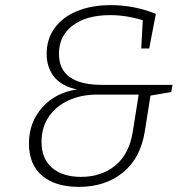

<svg xmlns="http://www.w3.org/2000/svg" viewBox="-20 -722 734 749"><path d="M653 -391 648 -363 567 -349 545 -210Q528 -104 459 -48.5Q390 7 288 7Q196 7 144.5 -36.5Q93 -80 93 -162Q93 -245 145 -303Q197 -361 280 -373Q220 -386 191 -422.5Q162 -459 162 -512Q162 -570 193.5 -613Q225 -656 281.5 -679Q338 -702 413 -702Q503 -702 588 -668L562 -533H531L537 -643Q472 -663 410 -663Q317 -663 263.5 -622.5Q210 -582 210 -512Q210 -451 252.5 -421Q295 -391 376 -391ZM498 -208 521 -353H359Q296 -353 246.5 -330Q197 -307 169.5 -265.5Q142 -224 142 -169Q142 -102 183.5 -67Q225 -32 296 -32Q376 -32 430 -76.5Q484 -121 498 -208Z"/></svg>

Font: Bitter Pro Light
Style: Italic
Weight: 300
Italic angle: -9°
Designer: Sol Matas, and Bitter project Authors
Foundry: Sol Matas
Version: Version 1.010